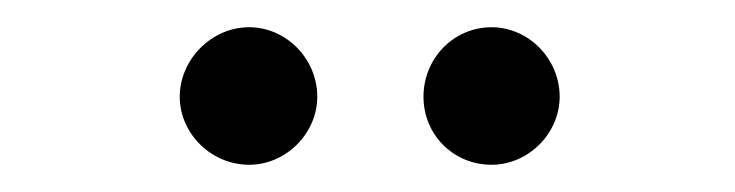

<svg xmlns="http://www.w3.org/2000/svg" viewBox="-20 -685 540 141"><path d="M163 -564C190 -564 213 -587 213 -614C213 -642 190 -665 163 -665C135 -665 112 -641 112 -614C112 -587 135 -564 163 -564ZM341 -564C368 -564 391 -587 391 -614C391 -642 368 -665 341 -665C313 -665 291 -642 291 -614C291 -586 313 -564 341 -564Z"/></svg>

Font: Inconsolata Thin
Style: Regular
Weight: 100
Monospace: yes
Designer: Raph Levien, Cyreal, Brenton Simpson
Foundry: Raph Levien, Cyreal, Google
Version: Version 3.100